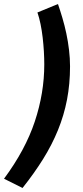

<svg xmlns="http://www.w3.org/2000/svg" viewBox="-48 -754 414 954"><path d="M64 180 -28 134Q78 -9 125 -150.5Q172 -292 172 -434Q172 -465 170 -499Q168 -533 164 -567.5Q160 -602 153.5 -634Q147 -666 138 -692L240 -734Q251 -702 262 -665Q273 -628 281.5 -588Q290 -548 295 -506Q300 -464 300 -424Q300 -337 285 -259Q270 -181 240 -107.5Q210 -34 166 36.5Q122 107 64 180Z"/></svg>

Font: mr_Source Sans Pro
Style: Italic
Weight: 900
Italic angle: -11°
Designer: Paul D. Hunt
Foundry: Adobe Systems Incorporated
Version: Version 1.076;July 10, 2024;FontCreator 11.5.0.2430 64-bit